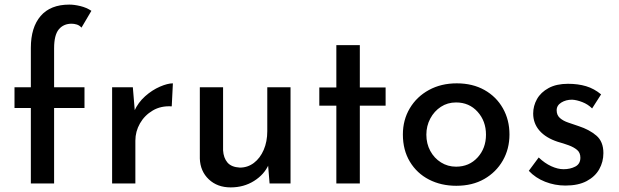

<svg xmlns="http://www.w3.org/2000/svg" viewBox="-20 -797 2690 834"><path d="M114 0V-328H43V-418H114V-589Q114 -678 156.5 -727.5Q199 -777 281 -777Q303 -777 329.5 -770.5Q356 -764 377 -750L334 -677Q325 -687 313.5 -690.5Q302 -694 291 -694Q256 -694 235.5 -669.5Q215 -645 215 -587V-418H347V-328H215V0Z M557 -418 567 -298 563 -314Q580 -352 610.5 -379Q641 -406 674.5 -420.5Q708 -435 731 -435L726 -335Q679 -338 643.5 -317Q608 -296 588 -261Q568 -226 568 -186V0H467V-418Z M982 17Q924 17 887 -18Q850 -53 848 -108V-418H949V-144Q951 -111 968 -91Q985 -71 1022 -69Q1056 -69 1083 -89.5Q1110 -110 1125.5 -146Q1141 -182 1141 -227V-418H1242V0H1151L1143 -98L1147 -82Q1128 -39 1083.5 -11Q1039 17 982 17Z M1441 -601H1543V-417H1655V-338H1543V0H1441V-338H1367V-417H1441Z M1730 -213Q1730 -276 1760 -326.5Q1790 -377 1843 -406Q1896 -435 1964 -435Q2033 -435 2084.5 -406Q2136 -377 2164.5 -326.5Q2193 -276 2193 -213Q2193 -150 2164 -99.5Q2135 -49 2083.5 -19.5Q2032 10 1962 10Q1896 10 1843.5 -17Q1791 -44 1760.5 -94.5Q1730 -145 1730 -213ZM1832 -212Q1832 -173 1849 -141.5Q1866 -110 1895.5 -91.5Q1925 -73 1961 -73Q2018 -73 2054.5 -113Q2091 -153 2091 -212Q2091 -271 2054.5 -311.5Q2018 -352 1961 -352Q1924 -352 1895 -333Q1866 -314 1849 -282Q1832 -250 1832 -212Z M2436 9Q2390 9 2348 -7.5Q2306 -24 2277 -55L2320 -113Q2346 -88 2374.5 -75Q2403 -62 2428 -62Q2457 -62 2479 -73.5Q2501 -85 2501 -112Q2501 -134 2486.5 -146Q2472 -158 2450 -166Q2428 -174 2403 -181Q2351 -198 2323.5 -229.5Q2296 -261 2296 -304Q2296 -337 2312.5 -366.5Q2329 -396 2363 -414.5Q2397 -433 2447 -433Q2491 -433 2526 -422.5Q2561 -412 2591 -387L2552 -326Q2534 -344 2509.5 -353.5Q2485 -363 2465 -364Q2438 -364 2418 -351.5Q2398 -339 2398 -318Q2398 -297 2412 -284.5Q2426 -272 2448.5 -264.5Q2471 -257 2494 -249Q2540 -234 2570.5 -208Q2601 -182 2601 -132Q2601 -94 2583 -62Q2565 -30 2528.5 -10.5Q2492 9 2436 9Z"/></svg>

Font: Reem Kufi Fun
Style: Regular
Weight: 400
Designer: Khaled Hosny
Version: Version 1.005